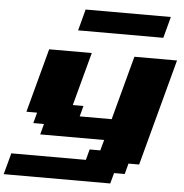

<svg xmlns="http://www.w3.org/2000/svg" viewBox="-97 -936 1078 1122"><g transform="rotate(5 441.5 -375.0)"><path d="M-33.7 125H591.3L608.4 62.5H670.9L687.5 0H750Q777.8 -104 833.7 -312.3Q889.6 -520.5 917.5 -625H667.5Q650.4 -562.5 617.2 -437.5Q584 -312.5 566.9 -250H379.4L396 -312.5H333.5L417.5 -625H167.5Q150.9 -562.5 117.2 -437.5Q83.5 -312.5 66.9 -250H129.4L112.8 -187.5H175.3L158.7 -125H533.7L516.6 -62.5H454.1L437.5 0H0Q-5.4 21 -16.6 62.5Q-27.8 104 -33.7 125ZM326.2 -750H826.2Q831.5 -770.5 842.8 -812.5Q854 -854.5 859.4 -875H359.4Q354 -854 343 -812.5Q332 -771 326.2 -750Z"/></g></svg>

Font: Faithful 32x
Style: BoldOblique
Weight: 400
Foundry: Faithful Resource Pack
Version: Version 1.0; January 27, 2023